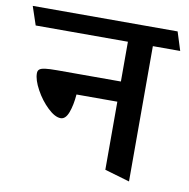

<svg xmlns="http://www.w3.org/2000/svg" viewBox="-98 -652 762 773"><g transform="rotate(10 283.0 -265.5)"><path d="M163.6 -153.8Q140.1 -153.8 110.4 -182.1Q80.6 -210.4 59.3 -249.3Q38.1 -288.1 38.1 -315.4Q38.1 -326.2 44.7 -331.5Q51.3 -336.9 67.9 -339.1Q84.5 -341.3 116.7 -341.3H377V-503.9H0L-25.4 -579.6H566.9L590.8 -503.9H479V49.3L377 19.5V-258.8H210Q206.5 -214.8 195.1 -184.3Q183.6 -153.8 163.6 -153.8Z"/></g></svg>

Font: Vesper Libre Medium
Style: Regular
Weight: 500
Designer: Robert Keller & Kimya Gandhi
Foundry: Mota Italic
Version: Version 1.058